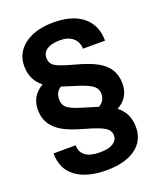

<svg xmlns="http://www.w3.org/2000/svg" viewBox="-168 -826 963 1150"><g transform="rotate(-20 314.0 -250.5)"><path d="M576.2 -234.9Q576.2 -146 497.1 -102.5Q563 -52.7 563 38.1Q563 123.5 495.8 172.1Q428.7 220.7 310.5 220.7Q185.1 220.7 115 168.5Q44.9 116.2 44.9 17.1L186 16.6Q186 60.1 217.3 83.3Q248.5 106.4 310.5 106.4Q365.2 106.4 393.6 88.1Q421.9 69.8 421.9 39.1Q421.9 7.3 390.4 -12.7Q358.9 -32.7 269.8 -57.4Q180.7 -82 135.5 -108.9Q90.3 -135.7 68.1 -172.4Q45.9 -209 45.9 -260.7Q45.9 -348.6 125 -394Q58.6 -444.3 58.6 -534.7Q58.6 -618.2 127.2 -669.4Q195.8 -720.7 312.5 -720.7Q433.1 -720.7 499.5 -665.5Q565.9 -610.4 565.9 -512.2H424.8Q424.8 -554.7 394.8 -580.8Q364.7 -606.9 312.5 -606.9Q258.8 -606.9 229.5 -587.9Q200.2 -568.8 200.2 -535.6Q200.2 -500 227.3 -481.9Q254.4 -463.9 344.7 -439.9Q435.1 -416 482.7 -389.2Q530.3 -362.3 553.2 -325Q576.2 -287.6 576.2 -234.9ZM223.6 -343.8Q187 -323.2 187 -274.9Q187 -241.2 207.3 -222.9Q227.5 -204.6 288.1 -185.1L396.5 -152.3Q436.5 -175.3 436.5 -220.7Q436.5 -251 414.3 -270.3Q392.1 -289.6 334.5 -309.1Z"/></g></svg>

Font: Vazir FD
Style: Bold-FD
Weight: 700
Designer: Saber Rastikerdar
Foundry: Saber Rastikerdar
Version: Version 30.1.0